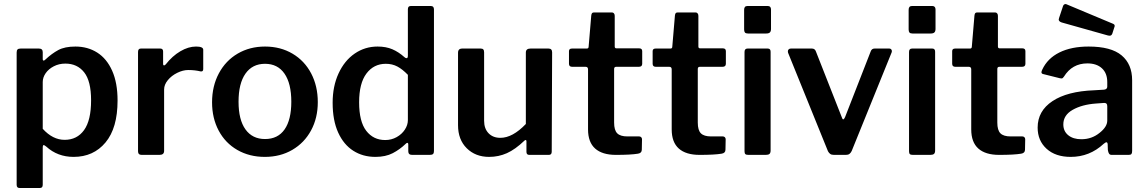

<svg xmlns="http://www.w3.org/2000/svg" viewBox="-20 -772 5719 957"><path d="M193 -512V-478Q193 -470 198 -470Q201 -470 206 -475Q238 -505 270.5 -522.5Q303 -540 356 -540Q417 -540 464.5 -510Q512 -480 539 -419.5Q566 -359 566 -271Q566 -134 506 -62Q446 10 347 10Q267 10 211 -41Q201 -49 198 -49Q193 -49 193 -35V149Q193 165 179 165H77Q63 165 63 149V-510Q63 -521 67.5 -525.5Q72 -530 83 -530H174Q193 -530 193 -512ZM302 -75Q364 -75 399 -123.5Q434 -172 434 -272Q434 -368 399.5 -411.5Q365 -455 306 -455Q274 -455 248 -441.5Q222 -428 207.5 -407Q193 -386 193 -363V-130Q243 -75 302 -75Z M668 -18V-513Q668 -530 682 -530H779Q793 -530 793 -515V-454Q793 -446 798 -446Q801 -446 806 -451Q839 -493 879 -516.5Q919 -540 957 -540Q993 -540 993 -524V-428Q993 -414 980 -416Q952 -423 918 -423Q892 -423 863.5 -409Q835 -395 816.5 -372.5Q798 -350 798 -326V-20Q798 0 775 0H686Q668 0 668 -18Z M1037 -262Q1037 -343 1071 -406.5Q1105 -470 1165 -505Q1225 -540 1301 -540Q1378 -540 1438 -504.5Q1498 -469 1531 -406Q1564 -343 1564 -263Q1564 -184 1530.5 -122Q1497 -60 1437 -25Q1377 10 1300 10Q1223 10 1163 -24.5Q1103 -59 1070 -121Q1037 -183 1037 -262ZM1432 -265Q1432 -356 1398 -405Q1364 -454 1301 -454Q1238 -454 1203.5 -405Q1169 -356 1169 -265Q1169 -175 1203.5 -127Q1238 -79 1301 -79Q1365 -79 1398.5 -127Q1432 -175 1432 -265Z M2015 -18V-51Q2015 -60 2010 -60Q2007 -60 2002 -55Q1973 -27 1937.5 -8.5Q1902 10 1851 10Q1789 10 1741 -20.5Q1693 -51 1665.5 -111.5Q1638 -172 1638 -260Q1638 -342 1667.5 -406Q1697 -470 1748 -505Q1799 -540 1862 -540Q1904 -540 1935.5 -526.5Q1967 -513 1996 -487Q2001 -482 2007 -482Q2013 -482 2013 -495V-726Q2013 -742 2027 -742H2128Q2143 -742 2143 -725V-19Q2143 -9 2138.5 -4.5Q2134 0 2122 0H2034Q2015 0 2015 -18ZM1903 -454Q1843 -454 1806.5 -405.5Q1770 -357 1770 -262Q1770 -166 1805.5 -120Q1841 -74 1900 -74Q1931 -74 1957 -88.5Q1983 -103 1998 -126Q2013 -149 2013 -173V-399Q1986 -427 1960.5 -440.5Q1935 -454 1903 -454Z M2601 -154V-510Q2601 -530 2624 -530H2714Q2732 -530 2732 -511L2730 -16Q2730 0 2716 0H2618Q2604 0 2604 -15V-68Q2604 -73 2601 -74Q2598 -75 2594 -71Q2548 -27 2506.5 -8.5Q2465 10 2418 10Q2350 10 2306.5 -33Q2263 -76 2263 -148V-509Q2263 -530 2284 -530H2376Q2385 -530 2389 -525.5Q2393 -521 2393 -511V-170Q2393 -131 2415 -108Q2437 -85 2474 -85Q2535 -85 2601 -154Z M3051 -439Q3041 -439 3041 -428V-161Q3041 -123 3056.5 -107.5Q3072 -92 3107 -92H3166Q3172 -92 3176 -88Q3180 -84 3180 -78L3179 -26Q3179 -9 3160 -6Q3124 0 3050 0Q2982 0 2946.5 -31.5Q2911 -63 2911 -127V-426Q2911 -439 2899 -439H2832Q2816 -439 2816 -454V-517Q2816 -530 2831 -530H2905Q2914 -530 2914 -540L2927 -694Q2928 -703 2931 -706.5Q2934 -710 2941 -710H3030Q3036 -710 3040 -705.5Q3044 -701 3044 -693V-540Q3044 -531 3053 -531H3166Q3181 -531 3181 -517V-454Q3181 -439 3164 -439Z M3468 -439Q3458 -439 3458 -428V-161Q3458 -123 3473.5 -107.5Q3489 -92 3524 -92H3583Q3589 -92 3593 -88Q3597 -84 3597 -78L3596 -26Q3596 -9 3577 -6Q3541 0 3467 0Q3399 0 3363.5 -31.5Q3328 -63 3328 -127V-426Q3328 -439 3316 -439H3249Q3233 -439 3233 -454V-517Q3233 -530 3248 -530H3322Q3331 -530 3331 -540L3344 -694Q3345 -703 3348 -706.5Q3351 -710 3358 -710H3447Q3453 -710 3457 -705.5Q3461 -701 3461 -693V-540Q3461 -531 3470 -531H3583Q3598 -531 3598 -517V-454Q3598 -439 3581 -439Z M3823 -628Q3823 -616 3817.5 -610.5Q3812 -605 3799 -605H3708Q3697 -605 3693 -610Q3689 -615 3689 -625V-723Q3689 -742 3705 -742H3808Q3815 -742 3819 -737.5Q3823 -733 3823 -725ZM3821 -22Q3821 -10 3815.5 -5Q3810 0 3797 0H3710Q3699 0 3695 -4Q3691 -8 3691 -18V-513Q3691 -530 3706 -530H3807Q3821 -530 3821 -514Z M4424 -510 4225 -19Q4220 -9 4213.5 -4.5Q4207 0 4196 0H4137Q4125 0 4118.5 -4.5Q4112 -9 4107 -18L3908 -509Q3907 -511 3907 -516Q3907 -522 3911 -526Q3915 -530 3922 -530H4027Q4042 -530 4047 -515L4176 -187Q4179 -177 4183 -177Q4187 -177 4192 -188L4320 -516Q4325 -530 4339 -530H4412Q4420 -530 4423.5 -524Q4427 -518 4424 -510Z M4643 -628Q4643 -616 4637.5 -610.5Q4632 -605 4619 -605H4528Q4517 -605 4513 -610Q4509 -615 4509 -625V-723Q4509 -742 4525 -742H4628Q4635 -742 4639 -737.5Q4643 -733 4643 -725ZM4641 -22Q4641 -10 4635.5 -5Q4630 0 4617 0H4530Q4519 0 4515 -4Q4511 -8 4511 -18V-513Q4511 -530 4526 -530H4627Q4641 -530 4641 -514Z M4961 -439Q4951 -439 4951 -428V-161Q4951 -123 4966.5 -107.5Q4982 -92 5017 -92H5076Q5082 -92 5086 -88Q5090 -84 5090 -78L5089 -26Q5089 -9 5070 -6Q5034 0 4960 0Q4892 0 4856.5 -31.5Q4821 -63 4821 -127V-426Q4821 -439 4809 -439H4742Q4726 -439 4726 -454V-517Q4726 -530 4741 -530H4815Q4824 -530 4824 -540L4837 -694Q4838 -703 4841 -706.5Q4844 -710 4851 -710H4940Q4946 -710 4950 -705.5Q4954 -701 4954 -693V-540Q4954 -531 4963 -531H5076Q5091 -531 5091 -517V-454Q5091 -439 5074 -439Z M5317 10Q5241 10 5196.5 -30.5Q5152 -71 5152 -136Q5152 -219 5226 -268Q5300 -317 5433 -322L5483 -325Q5499 -327 5499 -340V-363Q5499 -407 5472.5 -431.5Q5446 -456 5400 -456Q5324 -456 5283 -390Q5280 -386 5277.5 -383.5Q5275 -381 5271 -381Q5266 -381 5263 -382L5179 -403Q5171 -405 5171 -412Q5171 -417 5175 -425Q5201 -481 5260.5 -510.5Q5320 -540 5406 -540Q5518 -540 5570.5 -496Q5623 -452 5623 -372V-20Q5623 -9 5619.5 -4.5Q5616 0 5606 0H5521Q5512 0 5508 -6Q5504 -12 5502 -24L5501 -54Q5500 -63 5494 -63Q5491 -63 5481 -55Q5411 10 5317 10ZM5484 -259 5443 -256Q5373 -251 5326.5 -224.5Q5280 -198 5280 -152Q5280 -118 5304.5 -98Q5329 -78 5370 -78Q5422 -78 5461 -110Q5499 -140 5499 -171V-242Q5499 -251 5495.5 -255Q5492 -259 5484 -259ZM5295 -751 5529 -653Q5540 -648 5534 -635L5524 -604Q5520 -594 5511 -594Q5506 -594 5503 -595L5272 -660Q5257 -665 5257 -675L5259 -683L5279 -743Q5281 -748 5285.5 -750.5Q5290 -753 5295 -751Z"/></svg>

Font: n
Style: Regular
Weight: 600
Designer: Pablo Impallari, Rodrigo Fuenzalida
Foundry: Impallari Type
Version: Version 1.002; ttfautohint (v1.5)